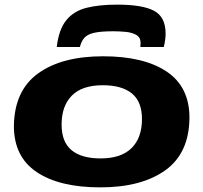

<svg xmlns="http://www.w3.org/2000/svg" viewBox="-20 -799 877 829"><path d="M413 10Q237 10 138.5 -56Q40 -122 40 -255Q42 -408 144.5 -482Q247 -556 425 -556Q601 -556 699.5 -490Q798 -424 798 -291Q797 -138 694 -64Q591 10 413 10ZM414 -115Q503 -115 548 -159.5Q593 -204 593 -285Q593 -360 549.5 -395.5Q506 -431 424 -431Q335 -431 290.5 -386.5Q246 -342 246 -261Q246 -186 289 -150.5Q332 -115 414 -115ZM486 -779Q595 -779 645 -752.5Q695 -726 695 -654Q695 -626 687 -596H586Q587 -607 587 -614Q587 -638 568 -648.5Q549 -659 521.5 -661.5Q494 -664 470 -664Q416 -664 387 -657.5Q358 -651 344.5 -636Q331 -621 325 -596H225Q234 -672 266 -711.5Q298 -751 352.5 -765Q407 -779 486 -779Z"/></svg>

Font: Georama ExtraExtended
Style: Bold Italic
Weight: 700
Width: 8
Italic angle: -9°
Designer: Jean-Baptiste Levee
Foundry: Production Type
Version: Version 1.000